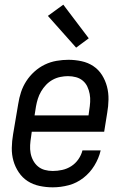

<svg xmlns="http://www.w3.org/2000/svg" viewBox="-20 -794 540 822"><path d="M206 8Q177 8 149 2Q121 -4 98.5 -18.5Q76 -33 60.5 -56Q45 -79 37.5 -105.5Q30 -132 30.5 -161Q31 -190 36 -219L58 -349Q62 -375 70 -399.5Q78 -424 92.5 -446.5Q107 -469 127.5 -487.5Q148 -506 172 -517.5Q196 -529 222 -533.5Q248 -538 273 -538Q301 -538 329 -532Q357 -526 379.5 -511Q402 -496 416.5 -473Q431 -450 438 -423.5Q445 -397 444.5 -368Q444 -339 439 -311L426 -230H116L113 -208Q110 -190 109 -172.5Q108 -155 111 -138.5Q114 -122 122 -107Q130 -92 142.5 -81.5Q155 -71 171.5 -66.5Q188 -62 206 -62Q226 -62 246.5 -66.5Q267 -71 285 -82.5Q303 -94 315.5 -112Q328 -130 333 -150H411Q403 -116 384 -85Q365 -54 336.5 -32Q308 -10 274 -1Q240 8 206 8ZM128 -300H359L362 -322Q365 -340 366 -357.5Q367 -375 364 -391.5Q361 -408 354 -423Q347 -438 334.5 -448.5Q322 -459 305.5 -463.5Q289 -468 271 -468Q255 -468 238 -464.5Q221 -461 205.5 -452.5Q190 -444 177.5 -431Q165 -418 156 -402.5Q147 -387 142 -371Q137 -355 134 -338ZM306 -590 185 -726 251 -774 360 -630Z"/></svg>

Font: Iosevka Curly Oblique
Style: Regular
Weight: 400
Italic angle: -9°
Monospace: yes
Designer: Belleve Invis
Foundry: Belleve Invis
Version: Version 11.1.0; ttfautohint (v1.8.3)